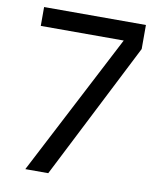

<svg xmlns="http://www.w3.org/2000/svg" viewBox="-82 -792 710 857"><g transform="rotate(10 273.0 -363.5)"><path d="M509.8 -618.2 195.3 0H91.3L424.3 -641.6H48.3V-727.1H509.8Z"/></g></svg>

Font: Phetsarath
Style: Regular
Weight: 400
Designer: Danh Hong
Foundry: Danh Hong
Version: Version 1.01